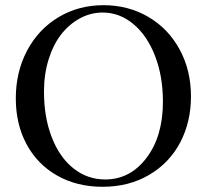

<svg xmlns="http://www.w3.org/2000/svg" viewBox="-20 -696 785 729"><path d="M369.6 13.2Q272 13.2 196.8 -29.5Q121.6 -72.3 80.8 -148.4Q40 -224.6 40 -322.3Q40 -422.9 82.8 -503.7Q125.5 -584.5 201.7 -630.4Q277.8 -676.3 373 -676.3Q466.8 -676.3 542.7 -632.1Q618.7 -587.9 661.9 -508.5Q705.1 -429.2 705.1 -330.1Q705.1 -233.4 664.6 -155.8Q624 -78.1 547.1 -32.5Q470.2 13.2 369.6 13.2ZM379.4 -14.6Q474.1 -14.6 536.4 -96.7Q598.6 -178.7 598.6 -310.1Q598.6 -406.7 568.4 -484.4Q538.1 -562 485.8 -605.2Q433.6 -648.4 369.6 -648.4Q324.7 -648.4 284.2 -626.7Q243.7 -605 213.1 -566.4Q182.6 -527.8 164.8 -471.2Q147 -414.6 147 -348.1Q147 -251 176.5 -174.8Q206.1 -98.6 259 -56.6Q312 -14.6 379.4 -14.6Z"/></svg>

Font: Elstob
Style: Regular
Weight: 400
Designer: Peter S. Baker
Version: Version 1.015